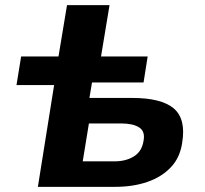

<svg xmlns="http://www.w3.org/2000/svg" viewBox="-20 -725 794 745"><path d="M127 0 190 -395H44L62 -506H207L240 -705H405L372 -506H553L537 -405H337L327 -345H492Q606 -345 654 -304.5Q702 -264 687 -172Q679 -114 643 -76Q607 -38 551.5 -19Q496 0 427 0ZM301 -99H425Q469 -99 500 -118.5Q531 -138 537 -179Q544 -215 520 -230.5Q496 -246 450 -246H325Z"/></svg>

Font: Nunito Sans 6pt ExtraBold
Style: Italic
Weight: 800
Italic angle: -9°
Version: Version 3.101;gftools[0.9.27]